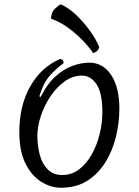

<svg xmlns="http://www.w3.org/2000/svg" viewBox="-20 -869 653 904"><path d="M266 15Q220 15 175 -12.5Q130 -40 100.5 -98Q71 -156 71 -247Q71 -372 122.5 -462.5Q174 -553 262 -591Q273 -591 276.5 -585Q280 -579 279 -571Q248 -550 216 -514.5Q184 -479 165 -415L172 -413Q202 -474 241 -509Q280 -544 321.5 -559Q363 -574 401 -574Q464 -574 503 -516.5Q542 -459 542 -357Q542 -293 526.5 -227.5Q511 -162 477.5 -107Q444 -52 392 -18.5Q340 15 266 15ZM273 -45Q318 -45 353 -72Q388 -99 412.5 -143Q437 -187 449.5 -239Q462 -291 462 -341Q462 -430 435 -471.5Q408 -513 365 -513Q323 -513 285.5 -486.5Q248 -460 219 -417.5Q190 -375 173 -325Q156 -275 156 -228Q156 -181 167.5 -139Q179 -97 205 -71Q231 -45 273 -45ZM447 -648Q446 -638 438 -630Q430 -622 419 -619Q400 -647 368.5 -679.5Q337 -712 299 -739.5Q261 -767 220 -781Q222 -813 238.5 -828Q255 -843 265 -849Q301 -834 337.5 -799.5Q374 -765 403.5 -724Q433 -683 447 -648Z"/></svg>

Font: Merienda Light
Style: Regular
Weight: 300
Designer: Eduardo Rodriguez Tunni
Foundry: Eduardo Rodriguez Tunni
Version: Version 2.001; ttfautohint (v1.8.4.7-5d5b)